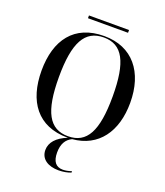

<svg xmlns="http://www.w3.org/2000/svg" viewBox="-184 -944 1123 1306"><g transform="rotate(20 377.0 -290.5)"><path d="M231 -801H521V-821H231ZM377 10H381C304 40 265 86 265 140C265 206 321 240 396 240C430 240 464 233 485 224V214C461 222 441 226 422 226C371 226 346 193 346 129C346 67 369 29 411 9C596 -7 698 -149 698 -358C698 -580 583 -725 378 -725C161 -725 56 -580 56 -359C56 -137 161 10 377 10ZM377 0C241 0 182 -107 182 -358C182 -608 242 -715 378 -715C513 -715 571 -608 571 -358C571 -107 513 0 377 0Z"/></g></svg>

Font: Noto Serif Display Medium
Style: Regular
Weight: 500
Designer: Monotype Design Team
Foundry: Monotype Imaging Inc.
Version: Version 2.009